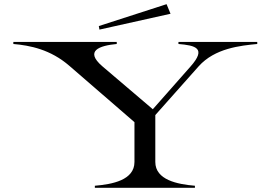

<svg xmlns="http://www.w3.org/2000/svg" viewBox="-20 -901 1298 921"><path d="M435 -10V0H915V-10C831 -17 725 -38 725 -124V-349L933 -583C1011 -670 1133 -682 1214 -690V-700H836V-690C918 -683 972 -670 894 -582L713 -377L471 -583C385 -657 456 -682 540 -690V-700H44V-690C124 -683 222 -664 313 -585L625 -315V-124C625 -37 519 -17 435 -10ZM798 -835 779 -881 454 -776 457 -759Z"/></svg>

Font: Sprat Extended
Style: Regular
Weight: 400
Width: 9
Designer: Ethan Nakache
Foundry: Collletttivo
Version: Version 2.000;Glyphs 3.2 (3217)